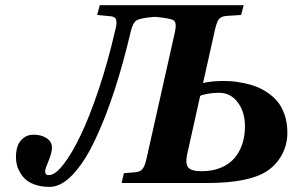

<svg xmlns="http://www.w3.org/2000/svg" viewBox="-20 -712 1138 747"><path d="M708 -110.8Q700.7 -77.6 711.4 -61.8Q722.2 -45.9 764.2 -45.9Q807.1 -45.9 840.1 -59.8Q873 -73.7 893.1 -97.9Q913.1 -122.1 923.1 -153.1Q933.1 -184.1 933.1 -220.2Q933.1 -276.4 905 -313.7Q877 -351.1 832 -351.1Q811.5 -351.1 789.6 -347.4Q767.6 -343.8 758.8 -338.9ZM42 -100.1Q42 -121.6 47.4 -140.1Q52.7 -158.7 69.1 -173.3Q85.4 -188 110.8 -188Q140.1 -188 161.1 -174.6Q182.1 -161.1 182.1 -138.2Q182.1 -117.7 168.9 -86.2Q155.8 -54.7 155.8 -47.9Q155.8 -38.6 158.7 -34.7Q161.6 -30.8 170.9 -30.8Q194.3 -30.8 226.8 -72.3Q259.3 -113.8 293.9 -186Q328.6 -258.3 364.5 -365.5Q400.4 -472.7 428.2 -594.2Q435.5 -621.1 432.1 -634.3Q428.7 -647.5 409.2 -648.9L357.9 -653.8L368.2 -691.9H928.2L918 -653.8L859.9 -649.9Q839.4 -648.4 830.8 -636.2Q822.3 -624 815.9 -594.2L770 -389.2Q805.2 -397 851.1 -397Q866.2 -397 882.6 -395.8Q898.9 -394.5 924.3 -389.6Q949.7 -384.8 972.2 -376.7Q994.6 -368.7 1018.3 -353.3Q1042 -337.9 1059.1 -317.6Q1076.2 -297.4 1087.2 -265.9Q1098.1 -234.4 1098.1 -195.8Q1098.1 -149.4 1076.9 -110.1Q1055.7 -70.8 1018.1 -45.9Q947.3 0 786.1 0H453.1L461.9 -38.1L506.8 -42Q526.9 -43.5 535.6 -55.9Q544.4 -68.4 550.8 -98.1L661.1 -589.8Q668 -624 656.2 -632.3Q644.5 -640.6 589.8 -646H576.2Q525.9 -641.6 511.5 -632.8Q497.1 -624 488.8 -589.8Q460 -466.3 425.3 -360.1Q390.6 -253.9 350.3 -168.5Q310.1 -83 264.2 -33.9Q218.3 15.1 172.9 15.1Q143.1 15.1 119.6 7.6Q96.2 0 82 -12Q67.9 -23.9 58.6 -39.8Q49.3 -55.7 45.7 -70.6Q42 -85.4 42 -100.1Z"/></svg>

Font: Linguistics Pro
Style: Bold Italic
Weight: 700
Italic angle: -12°
Designer: Stefan Peev, Context Ltd
Foundry: Stefan Peev, Context Ltd
Version: Version 001.000